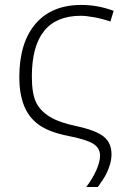

<svg xmlns="http://www.w3.org/2000/svg" viewBox="-20 -561 515 777"><path d="M108.9 -251Q108.9 -182.1 126 -147Q143.1 -111.8 181.6 -88.4Q220.2 -64.9 288.1 -50.8Q366.7 -34.2 398.9 -8.8Q431.2 16.6 431.2 63Q431.2 84.5 425 104.7Q418.9 125 409.9 143.1Q400.9 161.1 376 195.8H329.1Q356 159.7 370.4 126.5Q384.8 93.3 384.8 68.8Q384.8 37.1 356 20Q327.1 2.9 254.9 -11.2Q178.2 -26.4 137 -56.2Q95.7 -85.9 76.9 -134.5Q58.1 -183.1 58.1 -248Q58.1 -387.7 123.5 -464.4Q189 -541 309.1 -541Q376.5 -541 439.9 -517.1L426.8 -474.1Q393.1 -485.4 360.4 -491.2Q327.6 -497.1 307.1 -497.1Q108.9 -497.1 108.9 -251Z"/></svg>

Font: Zoram GWebM Light
Style: Regular
Weight: 300
Foundry: Ascender Corporation
Version: Version 1.000